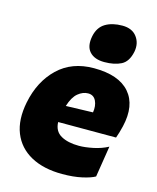

<svg xmlns="http://www.w3.org/2000/svg" viewBox="-114 -828 754 921"><g transform="rotate(15 263.0 -367.0)"><path d="M283.5 14.5Q190.5 14.5 127.2 -20.2Q64 -55 38.2 -119.5Q12.5 -184 30.5 -273.5Q52.5 -382.5 121.8 -449Q191 -515.5 300.5 -515.5Q424 -515.5 477.8 -453.5Q531.5 -391.5 506 -282.5Q497.5 -247 488 -221.5H200.5Q202 -176 236.5 -156.5Q271 -137 326 -137Q355.5 -137 395.8 -145.2Q436 -153.5 468.5 -171L444 -16.5Q423.5 -4.5 381.2 5Q339 14.5 283.5 14.5ZM304.5 -391.5Q278.5 -391.5 254.5 -371.8Q230.5 -352 216 -305.5L350 -309.5Q355.5 -342.5 343.8 -367Q332 -391.5 304.5 -391.5ZM339.5 -556.5Q290 -556.5 265.8 -583.5Q241.5 -610.5 252 -662Q261.5 -707.5 295.2 -727.8Q329 -748 379 -748Q428 -748 451.5 -716.2Q475 -684.5 466.5 -641.5Q456 -590.5 422.8 -573.5Q389.5 -556.5 339.5 -556.5Z"/></g></svg>

Font: Commissioner ExtraBold
Style: Italic
Weight: 800
Italic angle: -12°
Designer: Kostas Bartsokas
Foundry: Kostas Bartsokas
Version: Version 1.000; ttfautohint (v1.8.3)